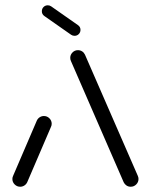

<svg xmlns="http://www.w3.org/2000/svg" viewBox="-20 -709 573 729"><path d="M56.7 0Q44.4 0 35.7 -8.7Q27 -17.4 27 -29.6Q27 -35.9 30 -41.9L120 -251.5Q123.7 -259.3 130.9 -263.9Q138.1 -268.5 146.7 -268.5Q158.9 -268.5 167.6 -259.8Q176.3 -251.1 176.3 -238.9Q176.3 -232.6 173.3 -226.7L83.3 -17Q79.6 -9.3 72.4 -4.6Q65.2 0 56.7 0ZM505.9 -29.6Q505.9 -17.4 497.2 -8.7Q488.5 0 476.3 0Q467.4 0 460.4 -4.6Q453.3 -9.3 449.6 -17L249.6 -476.7Q246.7 -482.6 246.7 -489.3Q246.7 -501.1 255.2 -509.8Q263.7 -518.5 275.9 -518.5Q284.8 -518.5 291.9 -513.9Q298.9 -509.3 302.6 -501.5L503 -41.9Q505.9 -35.9 505.9 -29.6ZM138.9 -666.3Q138.9 -675.9 145.4 -682.4Q151.9 -688.9 161.5 -688.9Q168.5 -688.9 174.4 -684.8L275.9 -613.7Q285.6 -607 285.6 -595.6Q285.6 -586.3 279.1 -579.6Q272.6 -573 263 -573Q255.9 -573 250 -577L148.5 -648.1Q138.9 -654.8 138.9 -666.3Z"/></svg>

Font: 26F Galaxy Hebrew Medium
Style: Regular
Weight: 500
Designer: C₂₉H₂₅N₃O₅
Version: Version 1.000